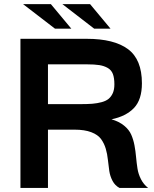

<svg xmlns="http://www.w3.org/2000/svg" viewBox="-20 -920 755 940"><path d="M80.1 -730H404.8Q538.6 -730 606.7 -679.4Q674.8 -628.9 674.8 -512.2Q674.8 -432.1 636 -391.4Q597.2 -350.6 525.9 -335.9Q563.5 -324.7 587.6 -304.9Q611.8 -285.2 622.6 -260.5Q633.3 -235.8 638.4 -208.3Q643.6 -180.7 646.2 -151.1Q648.9 -121.6 653.1 -94.7Q657.2 -67.9 670.2 -42.5Q683.1 -17.1 705.1 0H564.9Q543 -11.7 531 -34.4Q519 -57.1 515.1 -82.8Q511.2 -108.4 508.3 -137.2Q505.4 -166 497.8 -191.9Q490.2 -217.8 474.9 -239Q459.5 -260.3 427 -272.7Q394.5 -285.2 345.2 -285.2H214.8V0H80.1ZM214.8 -605V-410.2H375Q409.2 -410.2 432.6 -412.1Q456.1 -414.1 477.8 -419.9Q499.5 -425.8 512.2 -436.5Q524.9 -447.3 532.5 -464.6Q540 -481.9 540 -506.8Q540 -538.1 532.7 -557.6Q525.4 -577.1 507.3 -587.4Q489.3 -597.7 466.1 -601.3Q442.9 -605 404.8 -605ZM285.2 -899.9H420.9L521 -779.8H440.9ZM92.8 -899.9H229L329.1 -779.8H249Z"/></svg>

Font: Miedinger*
Style: Bold
Weight: 700
Version: Version 001.000